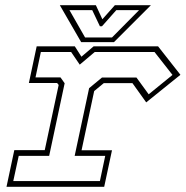

<svg xmlns="http://www.w3.org/2000/svg" viewBox="-20 -718 714 738"><path d="M5 0 35 -141H152L205.5 -391.5L199.5 -399H91L121 -540H267.5L293 -500L340 -540H587.5L673.5 -430.5L542 -324.5L489 -398.5H379L342 -368L293.5 -140.5H410.5L380.5 0ZM31 -22H364L384.5 -119H267L322.5 -379L372 -420H504.5L551.5 -355.5L643 -430L574 -518H344L286.5 -469.5L253.5 -518H137L116.5 -420.5H212.5L228.5 -398L169 -119H52ZM292 -556 210 -698H348.5L373.5 -644L421.5 -698H560L418 -556ZM307 -574H410.5L514.5 -679H427L372 -617H364L334.5 -679H247Z"/></svg>

Font: Tourney Expanded ExtraLight
Style: Italic
Weight: 200
Width: 7
Italic angle: -12°
Designer: Tyler Finck
Foundry: Etcetera Type Co
Version: Version 1.010; ttfautohint (v1.8.3)